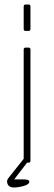

<svg xmlns="http://www.w3.org/2000/svg" viewBox="-20 -721 240 851"><path d="M93 -701H107Q115 -701 115 -692V-593Q115 -584 107 -584H93Q85 -584 85 -593V-692Q85 -701 93 -701ZM93 -510H107Q115 -510 115 -501V-9Q115 0 107 0H100L43 74H81Q110 74 110 84Q110 96 86 103Q62 110 41 110Q20 110 13.5 94.5Q7 79 19 66L85 -17V-501Q85 -510 93 -510Z"/></svg>

Font: Rajdhani Light
Style: Regular
Weight: 300
Designer: Satya Rajpurohit, Jyotish Sonowal
Foundry: Indian Type Foundry
Version: Version 1.201;PS 1.0;hotconv 1.0.78;makeotf.lib2.5.61930; tt